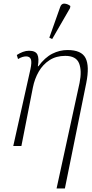

<svg xmlns="http://www.w3.org/2000/svg" viewBox="-20 -826 523 1086"><path d="M300 240 430 -357Q444 -427 427 -468.5Q410 -510 349 -510Q298 -510 260.5 -486Q223 -462 199.5 -421.5Q176 -381 166 -331L101 0H55L152 -434Q161 -475 154.5 -491Q148 -507 128 -507Q119 -507 108 -504Q97 -501 82 -492L75 -515Q92 -526 109.5 -532.5Q127 -539 144 -539Q181 -539 191.5 -517.5Q202 -496 194 -451H197Q234 -501 275.5 -522Q317 -543 362 -543Q441 -543 464 -497.5Q487 -452 468 -357L347 240ZM275 -605 259 -613 320 -785Q327 -807 345 -805.5Q363 -804 378 -792L376 -780Z"/></svg>

Font: Noto Serif SemiCondensed ExtraLight
Style: Italic
Weight: 200
Width: 4
Italic angle: -12°
Designer: Monotype Design Team
Foundry: Monotype Imaging Inc.
Version: Version 2.013